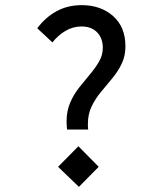

<svg xmlns="http://www.w3.org/2000/svg" viewBox="-20 -708 585 747"><path d="M323 -204H241Q240 -213 239.5 -220.5Q239 -228 239 -235Q239 -276 253 -308.5Q267 -341 288.5 -368Q310 -395 331 -420Q352 -445 366 -469.5Q380 -494 380 -522Q380 -559 358 -582Q336 -605 297 -605Q264 -605 235 -588Q206 -571 184 -543L125 -598Q156 -640 199.5 -664Q243 -688 298 -688Q372 -688 420 -645.5Q468 -603 468 -528Q468 -490 453.5 -460Q439 -430 417 -403.5Q395 -377 373 -350.5Q351 -324 336.5 -294Q322 -264 322 -226Q322 -222 322 -216.5Q322 -211 323 -204ZM287 19 206 -59 285 -139 364 -59Z"/></svg>

Font: Narnoor Medium
Style: Regular
Weight: 500
Designer: S. Sridhar Murthy
Foundry: SIL International
Version: Version 3.000